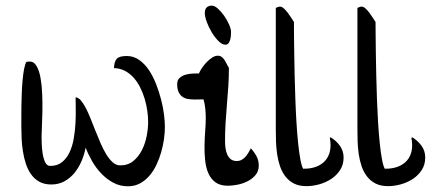

<svg xmlns="http://www.w3.org/2000/svg" viewBox="-20 -653 1508 672"><path d="M279.8 -136.2Q275.4 -113.3 265.9 -90.3Q256.3 -67.4 241.5 -48.8Q226.6 -30.3 206.1 -18.8Q185.5 -7.3 159.7 -7.3Q134.8 -7.3 117.4 -17.1Q100.1 -26.9 88.6 -43.2Q77.1 -59.6 70.3 -80.6Q63.5 -101.6 60.1 -124Q56.6 -146.5 55.7 -168.5Q54.7 -190.4 54.7 -208.5Q54.7 -220.2 54.7 -239.3Q54.7 -258.3 54.9 -280.8Q55.2 -303.2 56.2 -327.1Q57.1 -351.1 59.1 -372.6Q61 -394 64.2 -410.9Q67.4 -427.7 72.3 -436.5L82.5 -437.5Q98.1 -438.5 107.7 -422.4Q117.2 -406.2 121.8 -380.6Q126.5 -355 127.7 -324Q128.9 -293 128.4 -263.4Q127.9 -233.9 126.7 -210.2Q125.5 -186.5 125.5 -175.8Q125.5 -168 126 -150.9Q126.5 -133.8 129.2 -116.2Q131.8 -98.6 137.9 -85.4Q144 -72.3 155.8 -72.3Q180.7 -72.3 197 -85.4Q213.4 -98.6 223.4 -119.9Q233.4 -141.1 238 -167.7Q242.7 -194.3 244.1 -220.9Q245.6 -247.6 245.1 -271.7Q244.6 -295.9 244.6 -312.5Q254.4 -311.5 262.7 -302Q271 -292.5 279.3 -276.9Q288.1 -260.3 296.6 -239Q305.2 -217.8 314 -195.3Q322.8 -172.9 332.3 -151.1Q341.8 -129.4 352.3 -112.3Q362.8 -95.2 374.8 -84.7Q386.7 -74.2 400.9 -74.2Q428.2 -74.2 446.8 -89.6Q465.3 -105 476.8 -127.7Q488.3 -150.4 493.4 -177Q498.5 -203.6 498.5 -226.6Q498.5 -244.1 495.6 -264.9Q492.7 -285.6 486.6 -306.4Q480.5 -327.1 470.9 -346.4Q461.4 -365.7 448.2 -380.6Q435.1 -395.5 417.7 -404.8Q400.4 -414.1 378.9 -414.6Q379.9 -438 388.9 -447.5Q397.9 -457 423.8 -457Q447.3 -457 466.6 -443.6Q485.8 -430.2 500.5 -408.7Q515.1 -387.2 525.9 -359.9Q536.6 -332.5 543.7 -305.2Q550.8 -277.8 554 -252.4Q557.1 -227.1 557.1 -209Q557.1 -189.5 554 -166.5Q550.8 -143.6 544.2 -120.4Q537.6 -97.2 527.3 -75.7Q517.1 -54.2 502.7 -37.6Q488.3 -21 469.7 -11Q451.2 -1 427.7 -1Q399.9 -1 376.7 -13.4Q353.5 -25.9 335 -45.2Q316.4 -64.5 302.5 -88.6Q288.6 -112.8 279.8 -136.2Z M777.8 -2.9Q750.5 -2.9 734.1 -14.9Q717.8 -26.9 709.2 -46.6Q700.7 -66.4 698 -91.8Q695.3 -117.2 695.8 -143.6Q696.3 -169.9 698.2 -195.1Q700.2 -220.2 700.2 -239.7Q700.2 -256.3 698.5 -272.9Q696.8 -289.6 692.4 -305.2L663.1 -304.7Q650.4 -304.7 638.9 -306.4Q627.4 -308.1 618.9 -314Q610.4 -319.8 605.2 -330.6Q600.1 -341.3 600.1 -358.4Q600.1 -373 608.9 -380.6Q617.7 -388.2 629.6 -391.6Q641.6 -395 654.5 -395.5Q667.5 -396 676.3 -396Q680.2 -405.3 687.5 -416Q694.8 -426.8 703.9 -436Q712.9 -445.3 722.9 -451.7Q732.9 -458 742.7 -458Q750.5 -458 756.1 -453.6Q761.7 -449.2 765.9 -442.9Q770 -436.5 773.7 -429Q777.3 -421.4 781.2 -415.5Q781.2 -383.3 779.1 -351.1Q776.9 -318.8 774.2 -286.9Q771.5 -254.9 769.5 -222.7Q767.6 -190.4 767.6 -158.2Q767.6 -146.5 769.3 -134.3Q771 -122.1 775.4 -112.1Q779.8 -102.1 787.8 -95.7Q795.9 -89.4 809.1 -89.4Q817.9 -89.4 825.2 -93.3Q832.5 -97.2 838.4 -103.5Q844.2 -109.9 849.1 -117.9Q854 -126 857.9 -133.8Q869.1 -122.1 877.4 -106.9Q885.7 -91.8 885.7 -73.7Q885.7 -53.7 874 -40Q862.3 -26.4 845.5 -18.1Q828.6 -9.8 810.1 -6.3Q791.5 -2.9 777.8 -2.9ZM721.2 -633.3Q731 -633.3 742.7 -622.8Q754.4 -612.3 764.6 -597.7Q774.9 -583 781.7 -567.4Q788.6 -551.8 788.6 -541.5Q788.6 -536.1 788.1 -528.6Q787.6 -521 785.6 -513.9Q783.7 -506.8 779.8 -501.7Q775.9 -496.6 769 -496.6Q757.3 -496.6 744.6 -509.3Q731.9 -522 721.2 -539.8Q710.4 -557.6 703.6 -576.4Q696.8 -595.2 696.8 -607.4Q696.8 -620.6 703.4 -627Q710 -633.3 721.2 -633.3Z M1052.7 -1.5Q1026.9 -1.5 1008.8 -10.7Q990.7 -20 978.8 -35.6Q966.8 -51.3 960 -71.3Q953.1 -91.3 950 -113.3Q946.8 -135.3 946 -157.2Q945.3 -179.2 945.3 -198.2V-625.5Q948.2 -626.5 952.4 -628.2Q956.5 -629.9 960 -629.9Q966.3 -629.9 973.6 -623.3Q981 -616.7 987.5 -607.9Q994.1 -599.1 999.8 -590.1Q1005.4 -581.1 1008.8 -576.2Q1008.8 -560.5 1009 -532.5Q1009.3 -504.4 1009.8 -468.3Q1010.3 -432.1 1011.2 -390.6Q1012.2 -349.1 1013.7 -307.1Q1015.1 -265.1 1017.6 -225.1Q1020 -185.1 1023.4 -152.1Q1026.9 -119.1 1031.2 -95.5Q1035.6 -71.8 1041 -62.5Q1066.4 -62 1086.2 -69.3Q1106 -76.7 1118.4 -90.8Q1130.9 -105 1135 -125Q1139.2 -145 1134.3 -170.4L1137.2 -172.4Q1156.2 -161.1 1169.4 -143.1Q1182.6 -125 1182.6 -101.6Q1182.6 -76.7 1170.4 -57.9Q1158.2 -39.1 1139.2 -26.6Q1120.1 -14.2 1097.2 -7.8Q1074.2 -1.5 1052.7 -1.5Z M1338.4 -1.5Q1312.5 -1.5 1294.4 -10.7Q1276.4 -20 1264.4 -35.6Q1252.4 -51.3 1245.6 -71.3Q1238.8 -91.3 1235.6 -113.3Q1232.4 -135.3 1231.7 -157.2Q1231 -179.2 1231 -198.2V-625.5Q1233.9 -626.5 1238 -628.2Q1242.2 -629.9 1245.6 -629.9Q1252 -629.9 1259.3 -623.3Q1266.6 -616.7 1273.2 -607.9Q1279.8 -599.1 1285.4 -590.1Q1291 -581.1 1294.4 -576.2Q1294.4 -560.5 1294.7 -532.5Q1294.9 -504.4 1295.4 -468.3Q1295.9 -432.1 1296.9 -390.6Q1297.9 -349.1 1299.3 -307.1Q1300.8 -265.1 1303.2 -225.1Q1305.7 -185.1 1309.1 -152.1Q1312.5 -119.1 1316.9 -95.5Q1321.3 -71.8 1326.7 -62.5Q1352.1 -62 1371.8 -69.3Q1391.6 -76.7 1404.1 -90.8Q1416.5 -105 1420.7 -125Q1424.8 -145 1419.9 -170.4L1422.9 -172.4Q1441.9 -161.1 1455.1 -143.1Q1468.3 -125 1468.3 -101.6Q1468.3 -76.7 1456.1 -57.9Q1443.8 -39.1 1424.8 -26.6Q1405.8 -14.2 1382.8 -7.8Q1359.9 -1.5 1338.4 -1.5Z"/></svg>

Font: RIT Kutty
Style: Bold
Weight: 700
Designer: Artist Kutty Kodungallur
Foundry: Rachana Institute of Technology
Version: 1.3.2